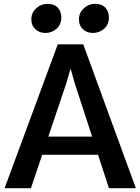

<svg xmlns="http://www.w3.org/2000/svg" viewBox="-20 -982 732 1002"><path d="M141.5 0H4L281.5 -750.5H414.5L689 0H548.5L370 -547.5L348.5 -624L326 -547.5ZM148 -174 168.5 -269H509.5L530 -174ZM216.5 -810Q186 -810 164.8 -829.2Q143.5 -848.5 143.5 -881Q143.5 -915.5 169 -938.8Q194.5 -962 227 -962Q263.5 -962 281.8 -941.8Q300 -921.5 300 -890.5Q300 -855 275.5 -832.5Q251 -810 216.5 -810ZM464.5 -810Q433.5 -810 412.8 -829.2Q392 -848.5 392 -881Q392 -915.5 417.5 -938.8Q443 -962 475 -962Q511.5 -962 530 -941.8Q548.5 -921.5 548.5 -890.5Q548.5 -855 523.8 -832.5Q499 -810 464.5 -810Z"/></svg>

Font: Merriweather Sans Medium
Style: Regular
Weight: 500
Designer: Eben Sorkin
Foundry: Eben Sorkin
Version: Version 2.001